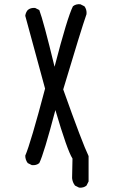

<svg xmlns="http://www.w3.org/2000/svg" viewBox="-20 -775 540 909"><path d="M354.5 113.3 335 103.5Q323.2 87.9 321.3 68.4L323.2 -24.4Q298.8 -61.5 242.2 -253.9Q187.5 -45.9 166 -2.9Q152.3 8.8 130.9 6.8L111.3 -2.9Q99.6 -18.6 99.6 -38.1Q125 -96.7 193.4 -355.5Q119.1 -627.9 99.6 -700.2Q101.6 -715.8 111.3 -727.5Q125 -739.3 146.5 -737.3L166 -727.5Q185.5 -676.8 238.3 -459Q298.8 -692.4 325.2 -745.1Q338.9 -756.8 360.4 -754.9L379.9 -745.1Q391.6 -729.5 389.6 -708Q364.3 -635.7 279.3 -351.6Q370.1 -96.7 399.4 -36.1V84L389.6 103.5Q376 115.2 354.5 113.3Z"/></svg>

Font: JasonHandwriting2
Style: Regular
Weight: 400
Version: Version 1.05.10